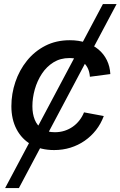

<svg xmlns="http://www.w3.org/2000/svg" viewBox="-20 -748 610 972"><path d="M5.9 204.1 501 -727.5H570.3L75.7 204.1ZM253.9 11.7Q187 11.7 138.7 -15.9Q90.3 -43.5 64 -93.5Q37.6 -143.6 37.6 -210.4Q37.6 -273.4 57.9 -333.3Q78.1 -393.1 116.5 -440.7Q154.8 -488.3 209.5 -516.4Q264.2 -544.4 333.5 -544.4Q377.9 -544.4 414.8 -532.2Q451.7 -520 478.5 -497.6Q505.4 -475.1 521 -443.4Q536.6 -411.6 538.6 -373L435.1 -359.4Q433.6 -380.4 426.5 -397.7Q419.4 -415 406.7 -427.7Q394 -440.4 375.5 -447.3Q356.9 -454.1 331.5 -454.1Q285.6 -454.1 250.7 -432.4Q215.8 -410.6 192.1 -374.8Q168.5 -338.9 156.2 -295.7Q144 -252.4 144 -210Q144 -171.4 156 -141.8Q168 -112.3 193.1 -95.5Q218.3 -78.6 257.3 -78.6Q283.7 -78.6 306.6 -85.9Q329.6 -93.3 348.6 -106.7Q367.7 -120.1 382.1 -138.7Q396.5 -157.2 405.3 -179.2L505.4 -160.6Q490.7 -121.1 466.1 -89.6Q441.4 -58.1 408.7 -35.4Q376 -12.7 336.9 -0.5Q297.9 11.7 253.9 11.7Z"/></svg>

Font: Inter 20pt Medium
Style: Italic
Weight: 500
Italic angle: -9.3988°
Version: Version 4.001;git-66647c0bb